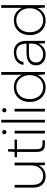

<svg xmlns="http://www.w3.org/2000/svg" viewBox="1168 -1923 767 3143"><g transform="rotate(-90 1551.5 -351.5)"><path d="M240 12Q186 12 143.5 -10Q101 -32 76.5 -78Q52 -124 52 -197V-496H97V-204Q97 -114 136 -71.5Q175 -29 247 -29Q296 -29 334 -53Q372 -77 394 -123Q416 -169 416 -236V-496H461V0H421L415 -101H414Q389 -44 342 -16Q295 12 240 12Z M760 0Q720 0 692.5 -12Q665 -24 650.5 -53.5Q636 -83 636 -133V-457H550V-496H636L643 -604H681V-496H838V-457H681V-134Q681 -81 702 -60Q723 -39 773 -39H827V0Z M938 0V-496H983V0ZM960 -629Q946 -629 935.5 -639Q925 -649 925 -664Q925 -680 935.5 -689.5Q946 -699 960 -699Q974 -699 984.5 -689.5Q995 -680 995 -664Q995 -649 985 -639Q975 -629 960 -629Z M1117 0V-715H1162V0Z M1297 0V-496H1342V0ZM1319 -629Q1305 -629 1294.5 -639Q1284 -649 1284 -664Q1284 -680 1294.5 -689.5Q1305 -699 1319 -699Q1333 -699 1343.5 -689.5Q1354 -680 1354 -664Q1354 -649 1344 -639Q1334 -629 1319 -629Z M1694 12Q1620 12 1566 -22Q1512 -56 1483 -114.5Q1454 -173 1454 -248Q1454 -323 1483.5 -382Q1513 -441 1567.5 -474.5Q1622 -508 1697 -508Q1770 -508 1823 -471Q1876 -434 1899 -373V-715H1944V0H1904L1896 -120H1895Q1880 -83 1851.5 -53Q1823 -23 1783 -5.5Q1743 12 1694 12ZM1697 -29Q1754 -29 1798.5 -57.5Q1843 -86 1868 -135.5Q1893 -185 1893 -248Q1893 -313 1868 -362.5Q1843 -412 1799 -440Q1755 -468 1698 -468Q1641 -468 1596 -441Q1551 -414 1526 -364.5Q1501 -315 1501 -248Q1501 -182 1526 -132.5Q1551 -83 1595.5 -56Q1640 -29 1697 -29Z M2230 12Q2172 12 2132.5 -10Q2093 -32 2073 -67.5Q2053 -103 2053 -144Q2053 -197 2078 -232Q2103 -267 2149 -284Q2195 -301 2256 -301H2409Q2409 -354 2393.5 -391Q2378 -428 2345.5 -448Q2313 -468 2261 -468Q2199 -468 2158.5 -439Q2118 -410 2108 -350H2061Q2068 -404 2097 -439Q2126 -474 2169 -491Q2212 -508 2261 -508Q2330 -508 2372.5 -481.5Q2415 -455 2434.5 -409.5Q2454 -364 2454 -305V0H2414L2410 -101H2409Q2401 -85 2387 -65.5Q2373 -46 2352 -28.5Q2331 -11 2301 0.5Q2271 12 2230 12ZM2235 -29Q2278 -29 2310.5 -45.5Q2343 -62 2365 -89Q2387 -116 2398 -148.5Q2409 -181 2409 -213V-262H2259Q2199 -262 2164 -246.5Q2129 -231 2114.5 -204.5Q2100 -178 2100 -145Q2100 -113 2115.5 -86.5Q2131 -60 2161.5 -44.5Q2192 -29 2235 -29Z M2789 12Q2715 12 2661 -22Q2607 -56 2578 -114.5Q2549 -173 2549 -248Q2549 -323 2578.5 -382Q2608 -441 2662.5 -474.5Q2717 -508 2792 -508Q2865 -508 2918 -471Q2971 -434 2994 -373V-715H3039V0H2999L2991 -120H2990Q2975 -83 2946.5 -53Q2918 -23 2878 -5.5Q2838 12 2789 12ZM2792 -29Q2849 -29 2893.5 -57.5Q2938 -86 2963 -135.5Q2988 -185 2988 -248Q2988 -313 2963 -362.5Q2938 -412 2894 -440Q2850 -468 2793 -468Q2736 -468 2691 -441Q2646 -414 2621 -364.5Q2596 -315 2596 -248Q2596 -182 2621 -132.5Q2646 -83 2690.5 -56Q2735 -29 2792 -29Z"/></g></svg>

Font: DM Sans 28pt ExtraLight
Style: Regular
Weight: 250
Version: Version 4.004;gftools[0.9.30]